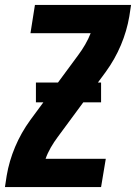

<svg xmlns="http://www.w3.org/2000/svg" viewBox="-20 -755 549 775"><path d="M0 0 7 -46Q17 -105 41 -162Q65 -219 102 -270L296 -533Q311 -553 324 -575.5Q337 -598 346 -621H103L121 -735H509L502 -689Q492 -630 468 -573Q444 -516 407 -465L213 -202Q198 -182 185 -159.5Q172 -137 164 -114H407L388 0ZM388 -342H125V-422H388Z"/></svg>

Font: Iosevka Term Curly Heavy
Style: Italic
Weight: 900
Italic angle: -9°
Designer: Belleve Invis
Foundry: Belleve Invis
Version: Version 32.3.0